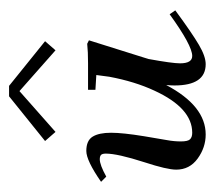

<svg xmlns="http://www.w3.org/2000/svg" viewBox="-45 -428 482 432"><g transform="rotate(-90 196.0 -212.0)"><path d="M94.7 -351.6 195.3 -432.6H218.8L319.3 -351.6L298.8 -328.1L207 -409.2L115.2 -328.1ZM2.9 -225.6Q50.8 -258.8 72.3 -258.8Q95.7 -258.8 104.5 -244.6Q113.3 -230.5 113.3 -203.1Q113.3 -176.8 105.5 -128.9L96.7 -77.1Q93.8 -61.5 93.8 -45.9Q93.8 -30.3 98.6 -25.4Q103.5 -20.5 113.3 -20.5Q168.9 -20.5 208 -105.5Q228.5 -149.4 239.3 -207L243.2 -236.3L210 -238.3V-254.9H269.5Q295.9 -254.9 313.5 -256.8L321.3 -252.9L279.3 -119.1Q269.5 -65.4 269.5 -47.9Q269.5 -20.5 286.1 -20.5Q309.6 -20.5 379.9 -71.3L388.7 -58.6Q336.9 -20.5 311 -5.4Q285.2 9.8 267.6 9.8Q219.7 9.8 219.7 -60.5Q219.7 -68.4 220.7 -79.1Q173.8 9.8 109.4 9.8Q80.1 9.8 55.2 -8.3Q30.3 -26.4 30.3 -56.6Q30.3 -77.1 46.9 -127.9Q66.4 -188.5 66.4 -214.8Q66.4 -222.7 63.5 -225.6Q60.5 -228.5 53.7 -228.5Q41 -228.5 14.6 -213.9Z"/></g></svg>

Font: Kleymisska
Style: Regular
Weight: 500
Italic angle: -8°
Designer: gluk
Foundry: gluk
Version: Version 0.298